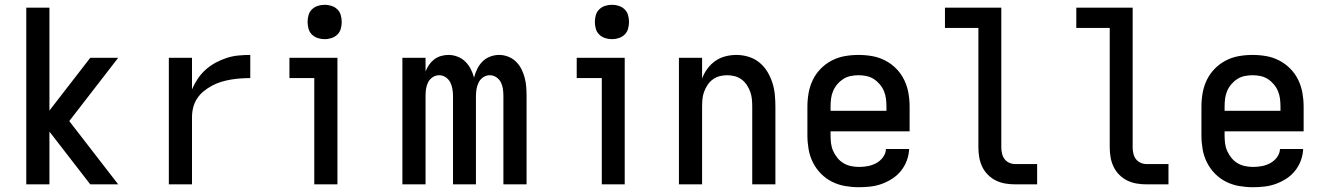

<svg xmlns="http://www.w3.org/2000/svg" viewBox="-20 -772 5540 804"><path d="M90 0V-740H187V-309L358 -530H475L270 -265L475 0H358L187 -221V0Z M687 0V-530H784V-398Q794 -421 808 -442Q822 -463 841 -480Q860 -497 882 -509Q904 -521 928 -529Q952 -537 977.5 -539.5Q1003 -542 1028 -542V-445Q1007 -445 986.5 -443.5Q966 -442 945.5 -438.5Q925 -435 905.5 -429Q886 -423 867.5 -413Q849 -403 833 -390Q817 -377 805.5 -359.5Q794 -342 789 -322Q784 -302 784 -281V0Z M1340 -608Q1325 -608 1311 -612.5Q1297 -617 1286.5 -627Q1276 -637 1272 -651.5Q1268 -666 1268 -680Q1268 -694 1272 -708.5Q1276 -723 1286.5 -733Q1297 -743 1311 -747.5Q1325 -752 1340 -752Q1354 -752 1368 -747.5Q1382 -743 1392.5 -733Q1403 -723 1407 -708.5Q1411 -694 1411 -680Q1411 -666 1407 -651.5Q1403 -637 1392.5 -627Q1382 -617 1368 -612.5Q1354 -608 1340 -608ZM1296 0V-445H1192V-530H1393V0Z M1665 0V-530H1762V-473Q1768 -488 1777 -501Q1786 -514 1798.5 -523.5Q1811 -533 1826.5 -537.5Q1842 -542 1858 -542Q1877 -542 1895.5 -535Q1914 -528 1928 -514.5Q1942 -501 1951 -483.5Q1960 -466 1965 -447Q1970 -466 1978.5 -483.5Q1987 -501 2000.5 -514.5Q2014 -528 2032.5 -535Q2051 -542 2070 -542Q2089 -542 2107.5 -535Q2126 -528 2140 -514.5Q2154 -501 2163 -483.5Q2172 -466 2177 -447Q2182 -428 2183.5 -409Q2185 -390 2185 -370V0H2088V-370Q2088 -385 2086 -399.5Q2084 -414 2077.5 -427Q2071 -440 2058.5 -448.5Q2046 -457 2031 -457Q2016 -457 2003.5 -448.5Q1991 -440 1984.5 -427Q1978 -414 1975.5 -399.5Q1973 -385 1973 -370V0H1877V-370Q1877 -385 1874.5 -399.5Q1872 -414 1865.5 -427Q1859 -440 1846.5 -448.5Q1834 -457 1819 -457Q1804 -457 1791.5 -448.5Q1779 -440 1772.5 -427Q1766 -414 1764 -399.5Q1762 -385 1762 -370V0Z M2543 -608Q2528 -608 2514 -612.5Q2500 -617 2489.5 -627Q2479 -637 2475 -651.5Q2471 -666 2471 -680Q2471 -694 2475 -708.5Q2479 -723 2489.5 -733Q2500 -743 2514 -747.5Q2528 -752 2543 -752Q2557 -752 2571 -747.5Q2585 -743 2595.5 -733Q2606 -723 2610 -708.5Q2614 -694 2614 -680Q2614 -666 2610 -651.5Q2606 -637 2595.5 -627Q2585 -617 2571 -612.5Q2557 -608 2543 -608ZM2500 0V-445H2395V-530H2596V0Z M2823 0V-530H2920V-443Q2928 -465 2942 -484Q2956 -503 2975 -516.5Q2994 -530 3017 -536Q3040 -542 3064 -542Q3089 -542 3114 -534.5Q3139 -527 3159 -511Q3179 -495 3192.5 -473Q3206 -451 3214 -426.5Q3222 -402 3224.5 -376.5Q3227 -351 3227 -325V0H3130V-325Q3130 -341 3128.5 -357Q3127 -373 3121.5 -388Q3116 -403 3107 -416.5Q3098 -430 3085 -439.5Q3072 -449 3056.5 -453Q3041 -457 3025 -457Q3009 -457 2993.5 -453Q2978 -449 2965 -439.5Q2952 -430 2943 -416.5Q2934 -403 2928.5 -388Q2923 -373 2921.5 -357Q2920 -341 2920 -325V0Z M3577 12Q3548 12 3519 7Q3490 2 3464 -11Q3438 -24 3417.5 -45Q3397 -66 3384 -92Q3371 -118 3366 -147Q3361 -176 3361 -205V-325Q3361 -354 3366 -382.5Q3371 -411 3383.5 -437Q3396 -463 3416.5 -484Q3437 -505 3463 -518.5Q3489 -532 3517.5 -537Q3546 -542 3575 -542Q3604 -542 3632.5 -537Q3661 -532 3687 -518.5Q3713 -505 3733.5 -484Q3754 -463 3766.5 -437Q3779 -411 3784 -382.5Q3789 -354 3789 -325V-222H3458V-205Q3458 -188 3460 -171.5Q3462 -155 3469 -139.5Q3476 -124 3487 -110.5Q3498 -97 3512.5 -88.5Q3527 -80 3543.5 -76.5Q3560 -73 3577 -73Q3596 -73 3614.5 -76.5Q3633 -80 3649.5 -89Q3666 -98 3677.5 -113.5Q3689 -129 3690 -148H3787Q3786 -124 3777.5 -100.5Q3769 -77 3753.5 -57.5Q3738 -38 3717.5 -24.5Q3697 -11 3674 -2.5Q3651 6 3626.5 9Q3602 12 3577 12ZM3458 -308H3692V-325Q3692 -342 3690 -358.5Q3688 -375 3681.5 -390.5Q3675 -406 3664 -419Q3653 -432 3639 -441Q3625 -450 3608.5 -453.5Q3592 -457 3575 -457Q3558 -457 3541.5 -453.5Q3525 -450 3511 -441Q3497 -432 3486 -419Q3475 -406 3468.5 -390.5Q3462 -375 3460 -358.5Q3458 -342 3458 -325Z M4323 0H4231Q4210 0 4189.5 -3.5Q4169 -7 4150.5 -16Q4132 -25 4117 -40Q4102 -55 4093 -74Q4084 -93 4080.5 -113.5Q4077 -134 4077 -155V-655H3937V-740H4173V-155Q4173 -142 4176 -129Q4179 -116 4186.5 -106Q4194 -96 4206 -90.5Q4218 -85 4231 -85H4323Z M4873 0H4781Q4760 0 4739.5 -3.5Q4719 -7 4700.5 -16Q4682 -25 4667 -40Q4652 -55 4643 -74Q4634 -93 4630.5 -113.5Q4627 -134 4627 -155V-655H4487V-740H4723V-155Q4723 -142 4726 -129Q4729 -116 4736.5 -106Q4744 -96 4756 -90.5Q4768 -85 4781 -85H4873Z M5227 12Q5198 12 5169 7Q5140 2 5114 -11Q5088 -24 5067.5 -45Q5047 -66 5034 -92Q5021 -118 5016 -147Q5011 -176 5011 -205V-325Q5011 -354 5016 -382.5Q5021 -411 5033.5 -437Q5046 -463 5066.5 -484Q5087 -505 5113 -518.5Q5139 -532 5167.5 -537Q5196 -542 5225 -542Q5254 -542 5282.5 -537Q5311 -532 5337 -518.5Q5363 -505 5383.5 -484Q5404 -463 5416.5 -437Q5429 -411 5434 -382.5Q5439 -354 5439 -325V-222H5108V-205Q5108 -188 5110 -171.5Q5112 -155 5119 -139.5Q5126 -124 5137 -110.5Q5148 -97 5162.5 -88.5Q5177 -80 5193.5 -76.5Q5210 -73 5227 -73Q5246 -73 5264.5 -76.5Q5283 -80 5299.5 -89Q5316 -98 5327.5 -113.5Q5339 -129 5340 -148H5437Q5436 -124 5427.5 -100.5Q5419 -77 5403.5 -57.5Q5388 -38 5367.5 -24.5Q5347 -11 5324 -2.5Q5301 6 5276.5 9Q5252 12 5227 12ZM5108 -308H5342V-325Q5342 -342 5340 -358.5Q5338 -375 5331.5 -390.5Q5325 -406 5314 -419Q5303 -432 5289 -441Q5275 -450 5258.5 -453.5Q5242 -457 5225 -457Q5208 -457 5191.5 -453.5Q5175 -450 5161 -441Q5147 -432 5136 -419Q5125 -406 5118.5 -390.5Q5112 -375 5110 -358.5Q5108 -342 5108 -325Z"/></svg>

Font: Lode Dark
Style: Bold
Weight: 700
Monospace: yes
Designer: Belleve Invis
Foundry: Belleve Invis
Version: Version 29.2.0; ttfautohint (v1.8.3)